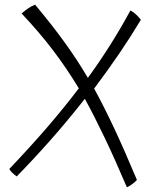

<svg xmlns="http://www.w3.org/2000/svg" viewBox="-20 -782 681 826"><path d="M569 -8Q560 2 549 10Q538 18 526 24Q474 -98 430 -190Q386 -282 345 -357Q272 -264 200.5 -183Q129 -102 52 -23Q42 -30 33.5 -38Q25 -46 20 -55Q113 -153 184.5 -236Q256 -319 319 -402Q267 -488 209 -564.5Q151 -641 73 -724Q89 -738 102.5 -747Q116 -756 131 -762Q206 -672 260 -597Q314 -522 358 -447Q411 -520 456 -591.5Q501 -663 541 -737Q553 -731 564.5 -720.5Q576 -710 586 -697Q543 -625 494 -553Q445 -481 385 -401Q426 -326 469 -235Q512 -144 569 -8Z"/></svg>

Font: Atma Light
Style: Regular
Weight: 300
Designer: Gregori Vincens, Jeremie Hornus, Riccardo Olocco, Yoann Minet.
Foundry: black foundry
Version: Version 1.102;PS 1.100;hotconv 1.0.86;makeotf.lib2.5.63406